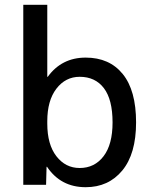

<svg xmlns="http://www.w3.org/2000/svg" viewBox="-20 -770 629 800"><path d="M77 -750H177V-450H179Q237 -530 337 -530Q436 -530 491.5 -461.5Q547 -393 547 -260Q547 -129 489.5 -59.5Q432 10 337 10Q233 10 176 -75H174L172 0H77ZM449 -260Q449 -355 413 -402.5Q377 -450 312 -450Q253 -450 215 -400.5Q177 -351 177 -265V-255Q177 -168 215 -119Q253 -70 312 -70Q374 -70 411.5 -119Q449 -168 449 -260Z"/></svg>

Font: M PLUS 1p Medium
Style: Regular
Weight: 500
Version: Version 1.062